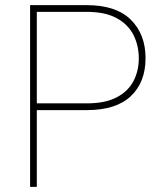

<svg xmlns="http://www.w3.org/2000/svg" viewBox="-20 -731 641 751"><path d="M319.8 -300.3H124V0H97.7V-710.9H319.8Q433.6 -710.9 491.5 -654.1Q549.3 -597.2 549.3 -503.4Q549.3 -409.2 491.5 -354.7Q433.6 -300.3 319.8 -300.3ZM319.8 -684.6H124V-326.7H319.8Q391.6 -326.7 436.5 -350.3Q481.4 -374 502.2 -414.1Q522.9 -454.1 522.9 -502.4Q522.9 -552.7 502.2 -594Q481.4 -635.3 436.5 -659.9Q391.6 -684.6 319.8 -684.6Z"/></svg>

Font: Vazirmatn UI Thin
Style: Regular
Weight: 100
Designer: Saber Rastikerdar
Foundry: Saber Rastikerdar
Version: Version 33.003